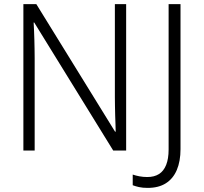

<svg xmlns="http://www.w3.org/2000/svg" viewBox="-20 -734 994 936"><path d="M595 0H532L147 -624H144Q145 -604 146 -583.5Q147 -563 147.5 -541Q148 -519 148.5 -496.5Q149 -474 149 -451V0H94V-714H157L541 -92H544Q544 -108 543 -128Q542 -148 541.5 -171Q541 -194 540.5 -217.5Q540 -241 540 -261V-714H595ZM700 182Q675 182 657.5 178Q640 174 627 169V117Q641 122 659.5 125.5Q678 129 698 129Q732 129 755 114.5Q778 100 790 70Q802 40 802 -5V-714H860V-7Q860 52 842 94.5Q824 137 788.5 159.5Q753 182 700 182Z"/></svg>

Font: Noto Sans Display Light
Style: Regular
Weight: 300
Designer: Monotype Design Team
Foundry: Monotype Imaging Inc.
Version: Version 2.003